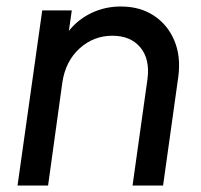

<svg xmlns="http://www.w3.org/2000/svg" viewBox="-20 -571 620 591"><path d="M34 0 110 -539H201L192 -476Q221 -512 262.5 -531.5Q304 -551 352 -551Q411 -551 453.5 -523Q496 -495 516.5 -446.5Q537 -398 529 -336L482 0H388L434 -328Q442 -389 412 -425Q382 -461 326 -461Q268 -461 225 -422Q182 -383 172 -318L128 0Z"/></svg>

Font: Plus Jakarta Sans Medium
Style: Italic
Weight: 500
Italic angle: -8°
Designer: Gumpita Rahayu
Foundry: Tokotype
Version: Version 2.071; ttfautohint (v1.8.4.7-5d5b);gftools[0.9.29]